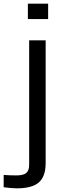

<svg xmlns="http://www.w3.org/2000/svg" viewBox="-104 -820 337 1047"><path d="M48 -716V-800H158.5V-716ZM-12 207Q-27.5 207 -48 205.2Q-68.5 203.5 -84 201V134Q-53.5 136.5 -13.5 136.5Q23.5 136.5 39.2 123.2Q55 110 55 79V-600H145V70.5Q144.5 143.5 107.2 175.2Q70 207 -12 207Z"/></svg>

Font: Big Shoulders Stencil Text Medium
Style: Regular
Weight: 500
Designer: Patric King
Foundry: XO Type Co
Version: Version 1.000